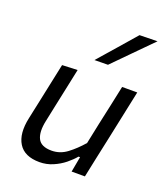

<svg xmlns="http://www.w3.org/2000/svg" viewBox="-144 -875 845 984"><g transform="rotate(20 279.0 -383.5)"><path d="M187 11Q105 11 72.8 -40.8Q40.5 -92.5 60 -182.5Q64.5 -203.5 68.8 -224Q73 -244.5 79 -271.5Q92.5 -336.5 103.8 -388.8Q115 -441 126.5 -496L210 -499.5Q198.5 -444.5 187.2 -391.5Q176 -338.5 163.5 -279.5L146.5 -198.5Q133 -135.5 150.2 -100.5Q167.5 -65.5 225 -65.5Q271 -65.5 309.2 -94.2Q347.5 -123 383.5 -164.5L407.5 -279.5Q420.5 -338 431.5 -389.8Q442.5 -441.5 454 -496H536.5Q525 -441 513.8 -388.5Q502.5 -336 489 -271L478 -219Q464.5 -157.5 453.8 -106.2Q443 -55 431.5 0H359L374.5 -84H366Q348.5 -62.5 321.2 -40.5Q294 -18.5 259.5 -3.8Q225 11 187 11ZM273.5 -577Q318 -628 361 -677Q404 -726 447 -776L544.5 -778Q494 -727 444.8 -677.2Q395.5 -627.5 347 -578Z"/></g></svg>

Font: Commissioner
Style: Italic
Weight: 400
Italic angle: -12°
Designer: Kostas Bartsokas
Foundry: Kostas Bartsokas
Version: Version 1.000; ttfautohint (v1.8.3)